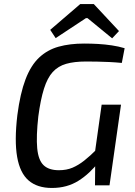

<svg xmlns="http://www.w3.org/2000/svg" viewBox="-20 -919 668 952"><path d="M397 -703Q433 -703 467 -701Q501 -699 534.5 -694Q568 -689 598 -680L584 -607Q553 -610 521.5 -611.5Q490 -613 461 -613.5Q432 -614 406 -614Q348 -614 308 -602.5Q268 -591 241.5 -562Q215 -533 198 -479Q181 -425 170 -342Q159 -243 164.5 -184Q170 -125 196 -100Q222 -75 272 -75Q310 -75 339.5 -87.5Q369 -100 398 -123Q427 -146 459 -178L470 -116Q448 -88 423 -64.5Q398 -41 369.5 -23Q341 -5 308 4Q275 13 237 13Q165 13 122 -24Q79 -61 65 -141Q51 -221 66 -348Q80 -456 106.5 -525.5Q133 -595 174 -633.5Q215 -672 270.5 -687.5Q326 -703 397 -703ZM580 -400 523 0H451L452 -108L446 -130L484 -400ZM445 -899 570 -765 536 -729 414 -829H406L256 -730L229 -771L378 -899Z"/></svg>

Font: Exo 2 Medium
Style: Italic
Weight: 500
Italic angle: -8°
Designer: Natanael Gama
Foundry: Natanael Gama
Version: Version 2.010